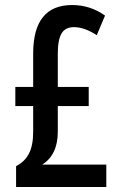

<svg xmlns="http://www.w3.org/2000/svg" viewBox="-20 -744 481 764"><path d="M267 -724Q339 -724 398 -682L365 -604Q316 -636 274 -636Q240 -636 225 -611Q210 -586 210 -531V-398H333V-322H210V-220Q210 -128 148 -89H403V0H44V-83Q78 -100 95 -132.5Q112 -165 112 -219V-322H41V-398H112V-531Q112 -724 267 -724Z"/></svg>

Font: Noto Sans Thai ExtCond Med
Style: Regular
Weight: 500
Width: 2
Designer: Monotype Design Team
Foundry: Monotype Imaging Inc.
Version: Version 2.002; ttfautohint (v1.8.4.7-5d5b)